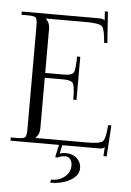

<svg xmlns="http://www.w3.org/2000/svg" viewBox="-63 -806 729 1065"><g transform="rotate(5 301.5 -273.5)"><path d="M452 -719Q470 -719 479 -710H480L477 -760H494L506 -586H488Q483 -660 468 -676Q453 -692 382 -692H155V-691Q177 -669 177 -639V-391H283Q325 -391 335 -408Q345 -425 345 -497H363V-257H345Q345 -329 335 -346.5Q325 -364 283 -364H177V-80Q177 -50 155 -28V-27H444Q515 -27 530 -43Q545 -59 550 -133H568L557 41L539 40L542 -9H541Q532 0 514 0H306L296 48Q310 42 329 42Q369 42 392.5 64.5Q416 87 416 118Q416 159 370 186Q324 213 257 213L261 196Q306 196 336.5 171Q367 146 367 108Q367 87 357 73.5Q347 60 330 60Q303 60 286 71L273 69L288 0H18V-18H53Q89 -18 97.5 -26.5Q106 -35 106 -71V-648Q106 -684 97.5 -692.5Q89 -701 53 -701H18V-719Z"/></g></svg>

Font: Foglihten068fMac
Style: Regular
Weight: 500
Designer: gluk (gluksza@wp.pl)
Foundry: gluk (gluksza@wp.pl)
Version: Version 0.68